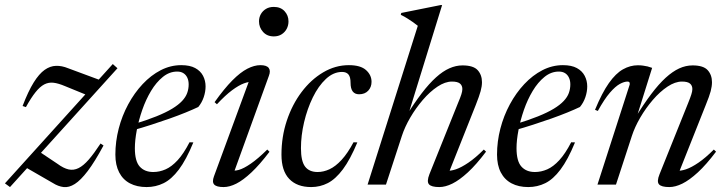

<svg xmlns="http://www.w3.org/2000/svg" viewBox="-43 -748 2944 778"><path d="M-23 -5 414 -488.5 433 -471.5 -2.5 10ZM62 -314 48.5 -318.5Q71.5 -378.5 93.5 -413.8Q115.5 -449 137.8 -464.8Q160 -480.5 183.8 -481.2Q207.5 -482 233 -471.5L374.5 -419L324.5 -356.5L220.5 -399Q193.5 -410.5 173.5 -412.8Q153.5 -415 136 -405.8Q118.5 -396.5 100.8 -374.2Q83 -352 62 -314ZM171 -6.5 56.5 -72.5 112.5 -136 189.5 -84.5Q214.5 -66 235 -61.5Q255.5 -57 275.2 -66.8Q295 -76.5 316.5 -101.2Q338 -126 364.5 -166.5L376.5 -158.5Q341 -92.5 312.5 -55Q284 -17.5 260.2 -2.5Q236.5 12.5 214.8 10Q193 7.5 171 -6.5Z M675 -458Q643.5 -458 616.8 -436.2Q590 -414.5 569 -379.5Q548 -344.5 533.5 -302.8Q519 -261 511.2 -220.2Q503.5 -179.5 503.5 -147.5Q503.5 -95 523.2 -73Q543 -51 578 -51Q603.5 -51 628 -61.8Q652.5 -72.5 676.8 -98.8Q701 -125 725 -171.5L740.5 -171Q711.5 -100.5 681.8 -61Q652 -21.5 620 -5.8Q588 10 551 10Q512 10 483.5 -5Q455 -20 439.8 -49.5Q424.5 -79 424.5 -121.5Q424.5 -174.5 438 -226.8Q451.5 -279 476.5 -325.2Q501.5 -371.5 535 -407.2Q568.5 -443 608.2 -463.5Q648 -484 691.5 -484Q726.5 -484 748 -472.2Q769.5 -460.5 779.8 -440.8Q790 -421 790 -398Q790 -376.5 782.5 -354.2Q775 -332 760.5 -314.5Q739.5 -304.5 709.5 -292.2Q679.5 -280 644.2 -267.5Q609 -255 571 -242.8Q533 -230.5 495.5 -220L498 -244.5Q552 -261 590.5 -276.5Q629 -292 654.5 -307.5Q680 -323 694.8 -338.8Q709.5 -354.5 715.5 -371.2Q721.5 -388 721.5 -406Q721.5 -421.5 716 -433.2Q710.5 -445 700.2 -451.5Q690 -458 675 -458Z M824 -33.5 969.5 -429 981 -416Q966.5 -418 945.5 -410.2Q924.5 -402.5 897.2 -382.2Q870 -362 836 -325.5L826.5 -334Q866 -389.5 898.5 -422.2Q931 -455 959.2 -469.5Q987.5 -484 1012 -484Q1037.5 -484 1046 -472.5Q1054.5 -461 1046.5 -440.5L901.5 -40L891 -58.5Q904.5 -54 924.5 -59.5Q944.5 -65 973.2 -84.8Q1002 -104.5 1040 -142L1049 -133Q1009.5 -81 976 -49.5Q942.5 -18 914.8 -4Q887 10 863 10Q834.5 10 825 -0.2Q815.5 -10.5 824 -33.5ZM1006.5 -661.5Q1006.5 -677.5 1014 -690.8Q1021.5 -704 1034.8 -712Q1048 -720 1066.5 -720Q1094 -720 1110 -702.8Q1126 -685.5 1126 -661.5Q1126 -645 1118.8 -631.2Q1111.5 -617.5 1098.2 -609Q1085 -600.5 1066.5 -600.5Q1039 -600.5 1022.8 -618.8Q1006.5 -637 1006.5 -661.5Z M1343 -456.5Q1308 -456.5 1277.5 -428Q1247 -399.5 1224.5 -353.2Q1202 -307 1189.2 -252.8Q1176.5 -198.5 1176.5 -147.5Q1176.5 -95 1193.2 -73Q1210 -51 1244 -51Q1268 -51 1292.2 -62.2Q1316.5 -73.5 1341 -100Q1365.5 -126.5 1389.5 -171.5L1405 -171Q1376 -101.5 1346.5 -62Q1317 -22.5 1285.5 -6.2Q1254 10 1218 10Q1160.5 10 1129 -23Q1097.5 -56 1097.5 -121.5Q1097.5 -194 1119.2 -259.2Q1141 -324.5 1179 -375Q1217 -425.5 1266.5 -454.8Q1316 -484 1370.5 -484Q1418 -484 1440.2 -464Q1462.5 -444 1462.5 -416.5Q1462.5 -395 1449 -380.5Q1435.5 -366 1412 -366Q1395 -366 1386.2 -377.5Q1377.5 -389 1377.5 -412.5Q1377.5 -436 1369 -446.2Q1360.5 -456.5 1343 -456.5Z M1585.5 -197.5 1521 0H1446.5L1650 -643.5Q1641 -651 1630.5 -658.2Q1620 -665.5 1607.8 -673.2Q1595.5 -681 1581 -688L1583 -695.5L1742.5 -727.5H1748.5L1608.5 -274.5L1601 -275Q1635.5 -330.5 1665.8 -370Q1696 -409.5 1723.8 -434.5Q1751.5 -459.5 1778 -471.2Q1804.5 -483 1831 -483Q1875 -483 1892.5 -463.8Q1910 -444.5 1910 -415Q1910 -398.5 1904.5 -378.5Q1899 -358.5 1885 -323L1772.5 -40L1766.5 -56.5Q1782.5 -54.5 1804.5 -62Q1826.5 -69.5 1855.2 -89Q1884 -108.5 1917.5 -142L1926.5 -133.5Q1887 -81 1852.8 -49.5Q1818.5 -18 1790 -4Q1761.5 10 1737 10Q1705 10 1695.2 -1.2Q1685.5 -12.5 1697 -42L1812.5 -329.5Q1822.5 -353 1826.5 -365.8Q1830.5 -378.5 1830.5 -387Q1830.5 -401.5 1820.8 -409.5Q1811 -417.5 1788.5 -417.5Q1760.5 -417.5 1729.8 -397Q1699 -376.5 1670.2 -343Q1641.5 -309.5 1619.2 -271.2Q1597 -233 1585.5 -197.5Z M2221.5 -458Q2190 -458 2163.2 -436.2Q2136.5 -414.5 2115.5 -379.5Q2094.5 -344.5 2080 -302.8Q2065.5 -261 2057.8 -220.2Q2050 -179.5 2050 -147.5Q2050 -95 2069.8 -73Q2089.5 -51 2124.5 -51Q2150 -51 2174.5 -61.8Q2199 -72.5 2223.2 -98.8Q2247.5 -125 2271.5 -171.5L2287 -171Q2258 -100.5 2228.2 -61Q2198.5 -21.5 2166.5 -5.8Q2134.5 10 2097.5 10Q2058.5 10 2030 -5Q2001.5 -20 1986.2 -49.5Q1971 -79 1971 -121.5Q1971 -174.5 1984.5 -226.8Q1998 -279 2023 -325.2Q2048 -371.5 2081.5 -407.2Q2115 -443 2154.8 -463.5Q2194.5 -484 2238 -484Q2273 -484 2294.5 -472.2Q2316 -460.5 2326.2 -440.8Q2336.5 -421 2336.5 -398Q2336.5 -376.5 2329 -354.2Q2321.5 -332 2307 -314.5Q2286 -304.5 2256 -292.2Q2226 -280 2190.8 -267.5Q2155.5 -255 2117.5 -242.8Q2079.5 -230.5 2042 -220L2044.5 -244.5Q2098.5 -261 2137 -276.5Q2175.5 -292 2201 -307.5Q2226.5 -323 2241.2 -338.8Q2256 -354.5 2262 -371.2Q2268 -388 2268 -406Q2268 -421.5 2262.5 -433.2Q2257 -445 2246.8 -451.5Q2236.5 -458 2221.5 -458Z M2379.5 -298.5 2368 -303Q2396.5 -372 2424.2 -411.2Q2452 -450.5 2481.2 -467Q2510.5 -483.5 2541.5 -483.5Q2552.5 -483.5 2562.2 -482.2Q2572 -481 2581 -478.8Q2590 -476.5 2599.5 -473L2535.5 -269H2530Q2565 -326 2595.5 -366.5Q2626 -407 2654.2 -432.8Q2682.5 -458.5 2709.2 -470.8Q2736 -483 2763.5 -483Q2807 -483 2824.5 -463.8Q2842 -444.5 2842 -415Q2842 -398.5 2836.8 -378.5Q2831.5 -358.5 2817 -323L2704.5 -40L2698.5 -56.5Q2714.5 -54.5 2736.8 -62Q2759 -69.5 2787.5 -89Q2816 -108.5 2849.5 -142L2858.5 -133.5Q2819 -81 2784.8 -49.5Q2750.5 -18 2722 -4Q2693.5 10 2669 10Q2637 10 2627.2 -1.2Q2617.5 -12.5 2629.5 -42L2745 -329.5Q2754.5 -353 2758.5 -365.8Q2762.5 -378.5 2762.5 -387Q2762.5 -401.5 2752.8 -409.5Q2743 -417.5 2720.5 -417.5Q2692.5 -417.5 2661.8 -397Q2631 -376.5 2602.2 -343Q2573.5 -309.5 2551.2 -271.2Q2529 -233 2517.5 -197.5L2453 0H2378L2508.5 -405Q2509.5 -410 2507.8 -413.8Q2506 -417.5 2500 -417.5Q2486.5 -417.5 2468.5 -407.8Q2450.5 -398 2428.2 -372.2Q2406 -346.5 2379.5 -298.5Z"/></svg>

Font: Newsreader 48pt
Style: Italic
Weight: 400
Italic angle: -17°
Version: Version 1.003